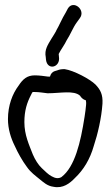

<svg xmlns="http://www.w3.org/2000/svg" viewBox="-20 -742 448 772"><path d="M238 -464C228 -464 220 -463 210 -459L200 -456C191 -453 184 -446 181 -434H173C158 -436 138 -439 120 -439C89 -439 72 -424 55 -398C30 -365 12 -318 12 -263C12 -223 24 -186 39 -156C52 -127 70 -95 88 -71C104 -48 122 -36 140 -21C154 -10 170 6 195 9C233 17 261 -5 281 -26C316 -59 342 -102 357 -155C373 -203 388 -267 392 -325C394 -362 384 -381 364 -402C342 -424 276 -459 240 -464ZM104 -359C112 -374 108 -372 120 -372C137 -372 153 -369 171 -367H172C222 -367 277 -380 302 -357C305 -352 312 -342 325 -339C326 -336 327 -329 326 -319C325 -307 323 -291 320 -272C304 -169 281 -71 227 -30C215 -23 202 -25 188 -33C174 -40 161 -54 148 -66C134 -79 121 -100 112 -121C97 -160 78 -199 78 -251C78 -298 89 -330 104 -359ZM165 -501C171 -457 224 -471 217 -514L216 -525C223 -540 241 -564 248 -580C262 -601 274 -632 288 -651L301 -669C326 -702 275 -744 253 -708L244 -691C230 -669 217 -637 206 -619V-618C199 -604 176 -572 168 -552C163 -540 161 -527 164 -512Z"/></svg>

Font: Stray Cat
Style: ExBdCn
Weight: 800
Version: Version 1.0